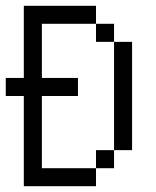

<svg xmlns="http://www.w3.org/2000/svg" viewBox="-20 -645 540 665"><path d="M250 -312.5V-375H125V-562.5H312.5V-500H375Q375 -500 375 -125H312.5V-62.5H125Q125 -62.5 125 -312.5ZM62.5 -312.5V0H312.5V-62.5H375V-125H437.5Q437.5 -125 437.5 -500H375V-562.5H312.5V-625H62.5Q62.5 -625 62.5 -375H0V-312.5Z"/></svg>

Font: BFUnifontExMono
Style: Regular
Weight: 500
Version: Version 15.0.06